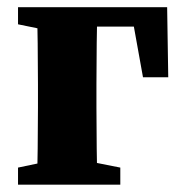

<svg xmlns="http://www.w3.org/2000/svg" viewBox="-20 -503 500 523"><path d="M29.1 0H307.7V-46.5L206.8 -66.5H124.8L29.1 -46.5V0ZM29.1 -436.8 126.5 -416.8H163.1V-483.4H29.1V-436.8ZM80.4 0H245.7C243.7 -45 242.7 -147.4 242.7 -210V-273.4C242.7 -335.9 243.7 -438.4 245.7 -483.4H80.4C82.4 -438.4 83.4 -335.9 83.4 -273.4V-210C83.4 -147.4 82.4 -45 80.4 0ZM163.1 -430.6H403.8L335.1 -483.4L369.5 -292.5H438.3L435.3 -483.4H163.1V-430.6Z"/></svg>

Font: Source Serif Variable
Style: Regular
Weight: 389
Designer: Frank Grießhammer
Foundry: Adobe Systems Incorporated
Version: Version 3.001;hotconv 1.0.111;makeotfexe 2.5.65597